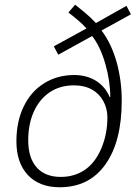

<svg xmlns="http://www.w3.org/2000/svg" viewBox="-20 -787 589 817"><path d="M348.1 -666Q321.8 -695.3 271 -733.9L299.8 -767.1Q315.4 -754.4 339.4 -734.9Q363.3 -715.3 388.2 -689L518.1 -762.2L537.1 -726.1L412.1 -657.2Q454.6 -600.6 476.3 -522.5Q498 -444.3 498 -358.9Q498 -185.5 429 -87.9Q359.9 9.8 233.9 9.8Q147.5 9.8 98.6 -42.2Q49.8 -94.2 49.8 -186Q49.8 -269 80.6 -333.3Q111.3 -397.5 167.7 -432.6Q224.1 -467.8 295.9 -467.8Q348.1 -467.8 387.7 -443.6Q427.2 -419.4 446.8 -374H449.2Q449.2 -441.9 428.2 -515.1Q407.2 -588.4 372.1 -633.8L228 -554.2L209 -589.8ZM238.8 -34.2Q296.4 -34.2 340.6 -64Q384.8 -93.8 410.9 -155Q437 -216.3 437 -287.1Q437 -324.7 419.9 -356.4Q402.8 -388.2 371.1 -406Q339.4 -423.8 294.9 -423.8Q234.4 -423.8 190.7 -393.8Q147 -363.8 123.5 -311Q100.1 -258.3 100.1 -189.9Q100.1 -115.2 136 -74.7Q171.9 -34.2 238.8 -34.2Z"/></svg>

Font: TypoPRO Open Sans
Style: Italic
Weight: 300
Italic angle: -12°
Foundry: Ascender Corporation
Version: Version 1.10